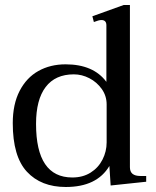

<svg xmlns="http://www.w3.org/2000/svg" viewBox="-20 -737 625 767"><path d="M31 -245Q31 -321 58.5 -374Q86 -427 133.5 -453.5Q181 -480 242 -480Q353 -480 405 -410V-636Q405 -657 385 -657Q375 -657 355 -649L349 -672L474 -717H499V-69Q499 -51 509.5 -42.5Q520 -34 541 -34H564V-11L422 4L417 -74Q367 10 243 10Q144 10 87.5 -51Q31 -112 31 -245ZM406 -168V-320Q406 -354 386.5 -381.5Q367 -409 337 -424.5Q307 -440 275 -440Q201 -440 162.5 -389.5Q124 -339 124 -242Q124 -28 269 -28Q311 -28 342 -47.5Q373 -67 389.5 -99.5Q406 -132 406 -168Z"/></svg>

Font: TavirajRegular
Style: Regular
Weight: 400
Designer: Katatrad Team
Foundry: CadsonDemak
Version: Version 1.000